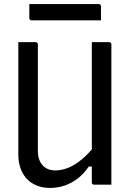

<svg xmlns="http://www.w3.org/2000/svg" viewBox="-20 -907 640 943"><path d="M527 0Q513 0 499 0Q485 0 471 0Q457 0 442 0Q440 0 438 -0.5Q436 -1 435 -2Q434 -3 433 -4Q432 -5 431.5 -7Q431 -9 431 -11Q431 -97 431 -183Q431 -269 431 -355.5Q431 -442 431 -528Q431 -614 431 -700Q446 -700 460 -700Q474 -700 488 -700Q502 -700 516 -700Q520 -700 522 -698.5Q524 -697 525.5 -695Q527 -693 527 -689Q527 -616 527 -543Q527 -470 527 -396.5Q527 -323 527 -250Q527 -177 527 -104Q527 -77 527 -51Q527 -25 527 0ZM226 16Q188 16 158.5 3.5Q129 -9 109.5 -31Q90 -53 80 -83Q70 -113 70 -147Q70 -223 70 -298.5Q70 -374 70 -449.5Q70 -525 70 -601Q70 -626 70 -650.5Q70 -675 70 -700Q92 -700 112.5 -700Q133 -700 155 -700Q159 -700 161 -698.5Q163 -697 164.5 -695Q166 -693 166 -689Q166 -604 166 -515.5Q166 -427 166 -339.5Q166 -252 166 -166Q166 -121 189 -95.5Q212 -70 251 -70Q282 -70 314 -82.5Q346 -95 381 -123.5Q416 -152 453 -200V-89H416Q392 -54 362.5 -31Q333 -8 298.5 4Q264 16 226 16ZM124 -887H465Q470 -887 473 -884Q476 -881 476 -876Q476 -859 476 -842Q476 -825 476 -807H135Q132 -807 129.5 -808.5Q127 -810 125.5 -812.5Q124 -815 124 -818Q124 -836 124 -853Q124 -870 124 -887Z"/></svg>

Font: Rec Mono Linear
Style: Regular
Weight: 400
Monospace: yes
Version: Version 1.085; ttfautohint (v1.8.4.7-5d5b)